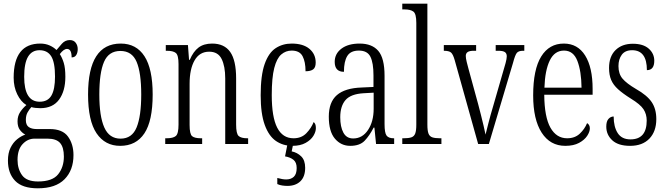

<svg xmlns="http://www.w3.org/2000/svg" viewBox="-20 -780 3610 1040"><path d="M185 240Q101 240 62 199.5Q23 159 23 90Q23 49 37 20.5Q51 -8 72.5 -25.5Q94 -43 117 -51Q101 -59 88 -76Q75 -93 75 -123Q75 -152 89.5 -173.5Q104 -195 123 -211Q93 -229 73.5 -269Q54 -309 54 -359Q54 -544 198 -544Q226 -544 248.5 -534Q271 -524 286 -509Q298 -524 315.5 -543.5Q333 -563 358 -563Q379 -563 390 -548.5Q401 -534 401 -514Q401 -495 393 -482Q385 -469 368 -469Q368 -515 343 -515Q325 -515 304 -487Q317 -467 325.5 -439Q334 -411 334 -364Q334 -287 300 -240.5Q266 -194 198 -194Q187 -194 172.5 -195.5Q158 -197 150 -200Q139 -188 129.5 -171.5Q120 -155 120 -130Q120 -103 135.5 -92Q151 -81 178 -81H249Q319 -81 348.5 -40Q378 1 378 60Q378 142 329.5 191Q281 240 185 240ZM195 -229Q239 -229 258.5 -262.5Q278 -296 278 -365Q278 -442 257.5 -475Q237 -508 194 -508Q153 -508 132 -473Q111 -438 111 -364Q111 -229 195 -229ZM186 203Q264 203 295 164Q326 125 326 68Q326 18 305.5 -5.5Q285 -29 237 -29H167Q130 -29 102.5 0.5Q75 30 75 86Q75 135 99.5 169Q124 203 186 203Z M631 10Q549 10 503 -58Q457 -126 457 -268Q457 -544 634 -544Q718 -544 762.5 -475.5Q807 -407 807 -268Q807 -125 762 -57.5Q717 10 631 10ZM633 -29Q695 -29 720 -90Q745 -151 745 -268Q745 -386 720 -445Q695 -504 632 -504Q569 -504 543.5 -445Q518 -386 518 -268Q518 -150 545 -89.5Q572 -29 633 -29Z M875 0V-31H882Q918 -31 932.5 -43.5Q947 -56 947 -105V-433Q947 -481 932.5 -493Q918 -505 883 -505H878V-536H998L1004 -456H1008Q1027 -501 1055.5 -522.5Q1084 -544 1129 -544Q1195 -544 1227 -498.5Q1259 -453 1259 -355V-105Q1259 -56 1272.5 -43.5Q1286 -31 1320 -31H1324V0H1200V-355Q1200 -421 1180.5 -460.5Q1161 -500 1113 -500Q1061 -500 1034 -453Q1007 -406 1007 -326V-103Q1007 -54 1020.5 -42.5Q1034 -31 1069 -31H1075V0Z M1563 10Q1513 10 1474.5 -16.5Q1436 -43 1414 -103.5Q1392 -164 1392 -264Q1392 -372 1413.5 -433Q1435 -494 1473 -519Q1511 -544 1560 -544Q1622 -544 1656 -515.5Q1690 -487 1690 -441Q1690 -414 1676 -404Q1662 -394 1635 -394Q1635 -445 1619 -475.5Q1603 -506 1560 -506Q1528 -506 1503.5 -485Q1479 -464 1465.5 -411.5Q1452 -359 1452 -265Q1452 -146 1481.5 -88.5Q1511 -31 1570 -31Q1613 -31 1639.5 -58.5Q1666 -86 1679 -119Q1685 -114 1688 -106.5Q1691 -99 1691 -86Q1691 -66 1677.5 -44Q1664 -22 1635.5 -6Q1607 10 1563 10ZM1537 227Q1525 227 1510 225Q1495 223 1482 217V184Q1511 192 1530 192Q1556 192 1571.5 177.5Q1587 163 1587 130Q1587 100 1570 86Q1553 72 1524 67L1539 -9H1570L1560 40Q1590 46 1611.5 67Q1633 88 1633 129Q1633 177 1607 202Q1581 227 1537 227Z M1877 10Q1827 10 1794 -29Q1761 -68 1761 -148Q1761 -227 1805 -265Q1849 -303 1939 -306L2003 -309V-372Q2003 -439 1986.5 -472.5Q1970 -506 1924 -506Q1879 -506 1861 -476.5Q1843 -447 1843 -391Q1793 -391 1793 -445Q1793 -489 1829.5 -516.5Q1866 -544 1928 -544Q1995 -544 2029 -504.5Q2063 -465 2063 -369V-108Q2063 -60 2074 -45.5Q2085 -31 2112 -31H2115V0H2017L2008 -89H2004Q1982 -46 1955.5 -18Q1929 10 1877 10ZM1893 -30Q1943 -30 1973.5 -76Q2004 -122 2004 -191V-278L1950 -275Q1880 -271 1851.5 -238Q1823 -205 1823 -145Q1823 -93 1840 -61.5Q1857 -30 1893 -30Z M2159 0V-31H2166Q2193 -31 2208 -36Q2223 -41 2229 -56.5Q2235 -72 2235 -105V-656Q2235 -705 2219.5 -717Q2204 -729 2171 -729H2159V-760H2295V-105Q2295 -72 2301 -56.5Q2307 -41 2322 -36Q2337 -31 2364 -31H2371V0Z M2443 -454Q2434 -486 2423 -495.5Q2412 -505 2384 -505V-536H2559V-505H2547Q2523 -505 2513 -498Q2503 -491 2503 -477Q2503 -465 2508 -444.5Q2513 -424 2518 -406L2570 -216Q2577 -189 2585 -158Q2593 -127 2599.5 -98.5Q2606 -70 2610 -51Q2615 -71 2625.5 -112.5Q2636 -154 2653 -211L2700 -374Q2712 -414 2718.5 -438Q2725 -462 2725 -475Q2725 -491 2714.5 -498Q2704 -505 2679 -505H2665V-536H2820V-505H2813Q2789 -505 2779.5 -493.5Q2770 -482 2759 -440L2628 0H2570Z M3042 10Q2960 10 2914 -61.5Q2868 -133 2868 -263Q2868 -404 2911.5 -474Q2955 -544 3034 -544Q3109 -544 3149.5 -479.5Q3190 -415 3190 -298V-267H2928Q2929 -146 2961.5 -88.5Q2994 -31 3052 -31Q3094 -31 3120.5 -56Q3147 -81 3160 -113Q3166 -110 3170.5 -103Q3175 -96 3175 -85Q3175 -66 3160.5 -44Q3146 -22 3116.5 -6Q3087 10 3042 10ZM3130 -305Q3129 -394 3107.5 -450Q3086 -506 3035 -506Q2984 -506 2958 -452.5Q2932 -399 2929 -305Z M3393 10Q3329 10 3296.5 -20Q3264 -50 3264 -94Q3264 -123 3276 -136Q3288 -149 3304 -149Q3304 -93 3326 -59Q3348 -25 3395 -25Q3483 -25 3483 -127Q3483 -162 3465.5 -188.5Q3448 -215 3397 -246Q3354 -273 3328 -296.5Q3302 -320 3290.5 -347Q3279 -374 3279 -412Q3279 -474 3314 -508.5Q3349 -543 3408 -543Q3464 -543 3494 -516.5Q3524 -490 3524 -451Q3524 -400 3484 -400Q3484 -508 3404 -508Q3366 -508 3348 -483.5Q3330 -459 3330 -422Q3330 -380 3352 -354Q3374 -328 3425 -298Q3485 -264 3510 -227Q3535 -190 3535 -135Q3535 -68 3497.5 -29Q3460 10 3393 10Z"/></svg>

Font: Noto Serif ExtraCondensed Light
Style: Regular
Weight: 300
Width: 2
Designer: Monotype Design Team
Foundry: Monotype Imaging Inc.
Version: Version 2.014; ttfautohint (v1.8.4.7-5d5b)